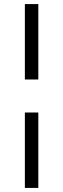

<svg xmlns="http://www.w3.org/2000/svg" viewBox="-20 -743 310 942"><path d="M102 -353V-723H168V-353ZM102 179V-191H168V179Z"/></svg>

Font: Archivo SemiExpanded Light
Style: Regular
Weight: 300
Width: 6
Designer: Hector Gatti
Foundry: Omnibus-Type
Version: Version 2.001